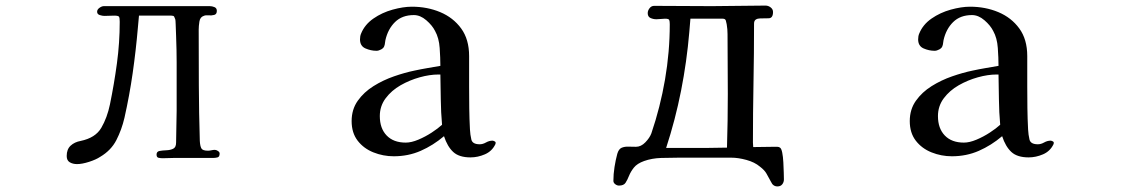

<svg xmlns="http://www.w3.org/2000/svg" viewBox="-20 -564 4040 688"><path d="M767 -14Q767 -2 759.5 0Q752 2 743 2H602Q592 2 582.5 2.5Q573 3 563 3Q556 3 548.5 1.5Q541 0 541 -10Q541 -21 551.5 -23Q562 -25 576 -25.5Q590 -26 600.5 -31Q611 -36 611 -53Q611 -82 612 -110.5Q613 -139 613 -167V-315Q613 -321 613 -340.5Q613 -360 612.5 -385.5Q612 -411 611 -435.5Q610 -460 609.5 -476.5Q609 -493 608 -495Q606 -501 604 -504.5Q602 -508 594 -508H478Q477 -497 476 -486Q475 -475 474 -464Q467 -383 455.5 -302.5Q444 -222 426 -142Q416 -99 397 -62Q378 -25 339 -2Q324 8 299 16Q274 24 256 24Q241 24 230 17.5Q219 11 219 -5Q219 -29 233 -42Q247 -55 269 -59Q322 -70 343 -106Q364 -142 374 -190Q389 -263 399 -337Q409 -411 409 -486Q409 -500 406.5 -504Q404 -508 389 -508Q381 -508 372 -507.5Q363 -507 354 -507Q347 -507 337.5 -510Q328 -513 328 -522Q328 -530 336.5 -536Q345 -542 352 -542H732Q740 -542 748.5 -538.5Q757 -535 757 -525Q757 -513 747.5 -510.5Q738 -508 727 -509Q716 -510 710 -507Q697 -503 694.5 -486.5Q692 -470 692 -458Q692 -358 692.5 -258.5Q693 -159 696 -59Q697 -41 701.5 -32.5Q706 -24 725 -24Q731 -24 737.5 -25.5Q744 -27 750 -27Q755 -27 761 -23Q767 -19 767 -14Z M1564 -117Q1560 -162 1559.5 -207Q1559 -252 1558 -297H1551Q1520 -297 1484 -287Q1448 -277 1415.5 -258.5Q1383 -240 1362 -212Q1341 -184 1341 -148Q1341 -104 1365.5 -78.5Q1390 -53 1434 -53Q1454 -53 1479 -63.5Q1504 -74 1527 -89Q1550 -104 1564 -117ZM1756 -53Q1756 -49 1755 -47Q1743 -22 1717.5 -11Q1692 0 1666 0Q1625 0 1604 -19.5Q1583 -39 1571 -76Q1532 -43 1487.5 -23.5Q1443 -4 1391 -4Q1353 -4 1318 -18Q1283 -32 1261.5 -60Q1240 -88 1240 -130Q1240 -172 1262 -203Q1284 -234 1318.5 -255.5Q1353 -277 1392 -290.5Q1431 -304 1465 -311Q1488 -316 1511.5 -320Q1535 -324 1558 -328Q1558 -356 1555.5 -392Q1553 -428 1539 -453Q1529 -473 1507.5 -491.5Q1486 -510 1463 -510Q1421 -510 1395.5 -485Q1370 -460 1361 -420Q1360 -416 1359.5 -410Q1359 -404 1357 -399Q1355 -392 1346 -387Q1337 -382 1329 -382Q1309 -382 1289.5 -390.5Q1270 -399 1270 -423Q1270 -435 1274 -444Q1287 -476 1318 -497.5Q1349 -519 1387 -529.5Q1425 -540 1456 -540Q1511 -540 1557.5 -520.5Q1604 -501 1632.5 -462Q1661 -423 1661 -363Q1661 -336 1661 -308.5Q1661 -281 1661 -254Q1661 -215 1661.5 -176.5Q1662 -138 1664 -100Q1665 -81 1669 -64Q1673 -47 1699 -47Q1710 -47 1721.5 -53.5Q1733 -60 1745 -60Q1747 -60 1751.5 -58Q1756 -56 1756 -53Z M2588 -227Q2588 -281 2587.5 -335Q2587 -389 2587 -442Q2587 -459 2584 -477Q2583 -483 2581 -490Q2579 -497 2570 -497H2454Q2453 -485 2452 -473Q2451 -461 2450 -449Q2441 -343 2420.5 -239Q2400 -135 2367 -34H2519Q2536 -34 2552.5 -34.5Q2569 -35 2585 -35Q2588 -131 2588 -227ZM2789 79Q2789 89 2783 96.5Q2777 104 2766 104Q2750 104 2743 88Q2733 70 2726.5 58Q2720 46 2703 33Q2684 17 2654.5 9Q2625 1 2601 1H2411Q2383 1 2349.5 2Q2316 3 2288 13Q2263 22 2251.5 36.5Q2240 51 2234 66Q2228 81 2221.5 91Q2215 101 2198 101Q2191 101 2184.5 96Q2178 91 2178 84Q2178 60 2182 34.5Q2186 9 2192 -13Q2197 -30 2207.5 -34.5Q2218 -39 2232 -38.5Q2246 -38 2259 -38Q2277 -38 2292.5 -54Q2308 -70 2314 -86Q2346 -180 2363 -279Q2380 -378 2380 -477Q2380 -488 2378 -492.5Q2376 -497 2363 -497Q2356 -497 2348 -496Q2340 -495 2332 -495Q2321 -495 2311 -499.5Q2301 -504 2301 -517Q2301 -526 2307.5 -534.5Q2314 -543 2324 -543Q2376 -543 2427.5 -542.5Q2479 -542 2531 -542Q2579 -542 2627 -543Q2675 -544 2723 -544Q2733 -544 2741.5 -537.5Q2750 -531 2750 -521Q2750 -499 2734.5 -498.5Q2719 -498 2704 -498Q2695 -498 2688.5 -494Q2682 -490 2682 -479Q2682 -373 2680 -266.5Q2678 -160 2678 -53Q2678 -49 2678.5 -45.5Q2679 -42 2679 -37Q2698 -37 2716.5 -37.5Q2735 -38 2754 -38Q2759 -38 2765 -38Q2771 -38 2775 -35Q2780 -32 2783 -17Q2786 -2 2787 18Q2788 38 2788.5 55Q2789 72 2789 79Z M3564 -117Q3560 -162 3559.5 -207Q3559 -252 3558 -297H3551Q3520 -297 3484 -287Q3448 -277 3415.5 -258.5Q3383 -240 3362 -212Q3341 -184 3341 -148Q3341 -104 3365.5 -78.5Q3390 -53 3434 -53Q3454 -53 3479 -63.5Q3504 -74 3527 -89Q3550 -104 3564 -117ZM3756 -53Q3756 -49 3755 -47Q3743 -22 3717.5 -11Q3692 0 3666 0Q3625 0 3604 -19.5Q3583 -39 3571 -76Q3532 -43 3487.5 -23.5Q3443 -4 3391 -4Q3353 -4 3318 -18Q3283 -32 3261.5 -60Q3240 -88 3240 -130Q3240 -172 3262 -203Q3284 -234 3318.5 -255.5Q3353 -277 3392 -290.5Q3431 -304 3465 -311Q3488 -316 3511.5 -320Q3535 -324 3558 -328Q3558 -356 3555.5 -392Q3553 -428 3539 -453Q3529 -473 3507.5 -491.5Q3486 -510 3463 -510Q3421 -510 3395.5 -485Q3370 -460 3361 -420Q3360 -416 3359.5 -410Q3359 -404 3357 -399Q3355 -392 3346 -387Q3337 -382 3329 -382Q3309 -382 3289.5 -390.5Q3270 -399 3270 -423Q3270 -435 3274 -444Q3287 -476 3318 -497.5Q3349 -519 3387 -529.5Q3425 -540 3456 -540Q3511 -540 3557.5 -520.5Q3604 -501 3632.5 -462Q3661 -423 3661 -363Q3661 -336 3661 -308.5Q3661 -281 3661 -254Q3661 -215 3661.5 -176.5Q3662 -138 3664 -100Q3665 -81 3669 -64Q3673 -47 3699 -47Q3710 -47 3721.5 -53.5Q3733 -60 3745 -60Q3747 -60 3751.5 -58Q3756 -56 3756 -53Z"/></svg>

Font: Kaisei Tokumin Medium
Style: Regular
Weight: 500
Designer: Font-Kai, 金井和夫
Foundry: KAZUO KANAI
Version: Version 5.003